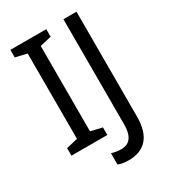

<svg xmlns="http://www.w3.org/2000/svg" viewBox="-216 -822 998 1122"><g transform="rotate(-30 283.5 -261.5)"><path d="M280 0V-51L203 -69V-645L280 -663V-714H38V-663L115 -645V-69L38 -51V0ZM315 191C419 191 484 132 484 -7V-714H396V-5C396 86 358 113 311 113C286 113 264 109 245 103V179C263 187 286 191 315 191Z"/></g></svg>

Font: Noto Sans Bengali UI SemiCondensed
Style: Regular
Weight: 400
Width: 4
Designer: Jelle Bosma - Monotype Design Team
Foundry: Monotype Imaging Inc.
Version: Version 2.003